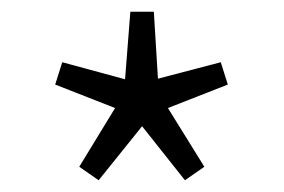

<svg xmlns="http://www.w3.org/2000/svg" viewBox="-20 -809 483 327"><path d="M148 -502 222 -594 295 -502 328 -525 266 -625 368 -665 356 -703 249 -675 242 -789H202L193 -674L86 -703L74 -665L176 -625L115 -525Z"/></svg>

Font: Spoqa Han Sans Neo Light
Style: Regular
Weight: 300
Designer: [Spoqa Han Sans Neo] Dong-huui Kim ___ Younghwa Kang ___ Yujin Lee ___ [Noto Sans] Ryoko NISHIZUKA ____ (kana & ideograp
Foundry: Spoqa (http://www.spoqa-han-sans.com)
Version: Version 1.100;hotconv 1.0.109;makeotfexe 2.5.65596